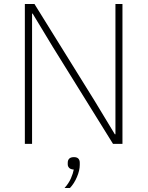

<svg xmlns="http://www.w3.org/2000/svg" viewBox="-20 -718 736 958"><path d="M544 0 244 -483 143 -650H140V-483V0H104V-698H152L452 -215L553 -48H556V-215V-698H591V0ZM349 66Q364 66 371 73.5Q378 81 378 94V105Q378 132 364 165Q350 198 329 220H302Q323 197 334 171.5Q345 146 348 128Q332 127 325 119.5Q318 112 318 102V94Q318 81 325.5 73.5Q333 66 349 66Z"/></svg>

Font: IBM Plex Sans ExtraLight
Style: Regular
Weight: 250
Designer: Mike Abbink, Paul van der Laan, Pieter van Rosmalen
Foundry: Bold Monday
Version: Version 3.201